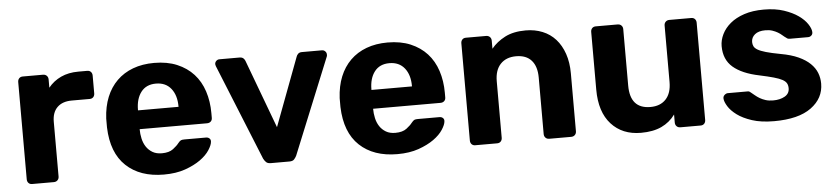

<svg xmlns="http://www.w3.org/2000/svg" viewBox="-38 -723 4024 925"><g transform="rotate(-5 1974.5 -260.0)"><path d="M87 0Q76 0 69.5 -7Q63 -14 63 -25V-495Q63 -506 69.5 -513Q76 -520 87 -520H185Q196 -520 203 -513Q210 -506 210 -495V-455Q235 -486 271.5 -503Q308 -520 356 -520H399Q410 -520 416.5 -513Q423 -506 423 -495V-409Q423 -398 416.5 -391Q410 -384 399 -384H312Q267 -384 242 -359.5Q217 -335 217 -290V-25Q217 -14 210 -7Q203 0 192 0Z M724 10Q609 10 541.5 -53.5Q474 -117 470 -240V-283Q473 -341 491.5 -386.5Q510 -432 542.5 -464Q575 -496 620.5 -513Q666 -530 723 -530Q786 -530 833.5 -510Q881 -490 913 -455Q945 -420 961 -371Q977 -322 977 -265V-242Q977 -231 970 -224.5Q963 -218 952 -218H626Q626 -195 631 -172.5Q636 -150 647.5 -132.5Q659 -115 677.5 -104Q696 -93 723 -93Q758 -93 777.5 -108Q797 -123 805 -134Q814 -145 819.5 -147.5Q825 -150 837 -150H941Q951 -150 957.5 -144Q964 -138 963 -128Q962 -112 946.5 -88Q931 -64 901 -42.5Q871 -21 827 -5.5Q783 10 724 10ZM626 -309H822V-311Q822 -365 796 -397.5Q770 -430 723 -430Q676 -430 651 -397.5Q626 -365 626 -311Z M1241 0Q1226 0 1218.5 -7.5Q1211 -15 1206 -25L1018 -489Q1016 -495 1016 -498Q1016 -507 1022.5 -513.5Q1029 -520 1038 -520H1135Q1148 -520 1154.5 -513.5Q1161 -507 1163 -500L1286 -170L1410 -500Q1412 -507 1418.5 -513.5Q1425 -520 1437 -520H1534Q1543 -520 1549.5 -513.5Q1556 -507 1556 -498Q1556 -496 1556 -493.5Q1556 -491 1555 -489L1366 -25Q1361 -15 1354 -7.5Q1347 0 1331 0Z M1853 10Q1738 10 1670.5 -53.5Q1603 -117 1599 -240V-283Q1602 -341 1620.5 -386.5Q1639 -432 1671.5 -464Q1704 -496 1749.5 -513Q1795 -530 1852 -530Q1915 -530 1962.5 -510Q2010 -490 2042 -455Q2074 -420 2090 -371Q2106 -322 2106 -265V-242Q2106 -231 2099 -224.5Q2092 -218 2081 -218H1755Q1755 -195 1760 -172.5Q1765 -150 1776.5 -132.5Q1788 -115 1806.5 -104Q1825 -93 1852 -93Q1887 -93 1906.5 -108Q1926 -123 1934 -134Q1943 -145 1948.5 -147.5Q1954 -150 1966 -150H2070Q2080 -150 2086.5 -144Q2093 -138 2092 -128Q2091 -112 2075.5 -88Q2060 -64 2030 -42.5Q2000 -21 1956 -5.5Q1912 10 1853 10ZM1755 -309H1951V-311Q1951 -365 1925 -397.5Q1899 -430 1852 -430Q1805 -430 1780 -397.5Q1755 -365 1755 -311Z M2230 0Q2219 0 2212.5 -7Q2206 -14 2206 -25V-495Q2206 -506 2212.5 -513Q2219 -520 2230 -520H2328Q2339 -520 2346 -513Q2353 -506 2353 -495V-456Q2379 -488 2419.5 -509Q2460 -530 2520 -530Q2564 -530 2601 -515Q2638 -500 2664 -471Q2690 -442 2704.5 -400Q2719 -358 2719 -305V-25Q2719 -14 2712 -7Q2705 0 2694 0H2588Q2577 0 2570 -7Q2563 -14 2563 -25V-298Q2563 -352 2537.5 -381Q2512 -410 2463 -410Q2415 -410 2387.5 -381Q2360 -352 2360 -298V-25Q2360 -14 2353.5 -7Q2347 0 2336 0Z M3031 10Q2941 10 2887.5 -49Q2834 -108 2834 -216V-495Q2834 -506 2840.5 -513Q2847 -520 2858 -520H2964Q2975 -520 2982 -513Q2989 -506 2989 -495V-222Q2989 -110 3087 -110Q3135 -110 3162 -139Q3189 -168 3189 -222V-495Q3189 -506 3196 -513Q3203 -520 3214 -520H3320Q3331 -520 3337.5 -513Q3344 -506 3344 -495V-25Q3344 -14 3337.5 -7Q3331 0 3320 0H3222Q3211 0 3204 -7Q3197 -14 3197 -25V-64Q3171 -28 3130.5 -9Q3090 10 3031 10Z M3675 10Q3612 10 3568 -4.5Q3524 -19 3496.5 -39.5Q3469 -60 3455.5 -82Q3442 -104 3441 -119Q3440 -130 3448 -137Q3456 -144 3464 -144H3561Q3568 -144 3574 -138Q3583 -131 3593 -122.5Q3603 -114 3615 -107Q3627 -100 3642.5 -95Q3658 -90 3679 -90Q3712 -90 3735 -103Q3758 -116 3758 -142Q3758 -156 3752.5 -166Q3747 -176 3732.5 -184Q3718 -192 3691.5 -199.5Q3665 -207 3623 -216Q3540 -233 3497 -270Q3454 -307 3454 -372Q3454 -401 3468 -429.5Q3482 -458 3509 -480.5Q3536 -503 3576.5 -516.5Q3617 -530 3671 -530Q3727 -530 3768.5 -516Q3810 -502 3837.5 -482.5Q3865 -463 3879.5 -441Q3894 -419 3895 -403Q3896 -392 3889 -385.5Q3882 -379 3873 -379H3784Q3774 -379 3768 -385Q3759 -391 3750 -399Q3741 -407 3730 -413.5Q3719 -420 3704.5 -425Q3690 -430 3670 -430Q3637 -430 3619.5 -415.5Q3602 -401 3602 -379Q3602 -368 3606.5 -358.5Q3611 -349 3624.5 -341Q3638 -333 3664 -325.5Q3690 -318 3733 -310Q3784 -301 3819 -285Q3854 -269 3875.5 -248Q3897 -227 3906.5 -202.5Q3916 -178 3916 -151Q3916 -80 3854.5 -35Q3793 10 3675 10Z"/></g></svg>

Font: Fz Rubik SemBd
Style: Regular
Weight: 600
Designer: Hubert and Fischer
Foundry: Hubert and Fischer
Version: Vit hóa bi FontZin.com